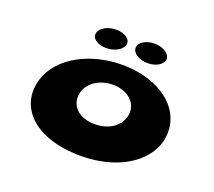

<svg xmlns="http://www.w3.org/2000/svg" viewBox="-102 -697 948 850"><g transform="rotate(20 372.0 -272.5)"><path d="M311 -562C350 -562 379 -543 376 -518C373 -492 337 -470 295 -470C253 -470 224 -492 231 -518C237 -543 272 -562 311 -562ZM491 -562C530 -562 562 -543 564 -518C565 -492 533 -470 491 -470C449 -470 416 -492 418 -518C420 -543 452 -562 491 -562ZM66 -239C23 -101 132 17 352 17C561 17 698 -101 679 -239C663 -355 536 -425 390 -425C242 -425 103 -355 66 -239ZM253 -239C263 -293 318 -328 381 -328C442 -328 492 -293 492 -239C491 -181 438 -136 364 -136C287 -136 243 -181 253 -239Z"/></g></svg>

Font: Hussar Milosc
Style: Bold
Weight: 700
Foundry: Cannot Into Space Fonts
Version: Version 1.02